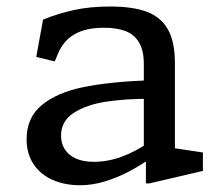

<svg xmlns="http://www.w3.org/2000/svg" viewBox="-20 -549 660 581"><path d="M421.5 -74.7 415.2 -86.5V-355.3Q415.2 -397.3 400.2 -421.5Q385.2 -445.7 358.3 -455.5Q331.5 -465.3 292.7 -465Q239.7 -464.7 206.1 -445.7Q172.5 -426.7 155.8 -387.2L145.7 -363.2L89.7 -376.8L110.3 -489.7Q155 -508 203.8 -518.7Q252.5 -529.3 313.3 -529.3Q382.3 -529.3 424.8 -513.2Q467.3 -497 488.3 -459.7Q509.3 -422.3 509.3 -358.3V-77.3L487 -103.7L594 -87.5V-31.8L431.8 6H421.5ZM60.5 -127.7Q60.5 -193.5 106.9 -231.4Q153.3 -269.3 232 -285.3Q310.7 -301.3 424.7 -305.8L432.5 -250Q361.5 -250.3 301.9 -241.4Q242.3 -232.5 203.5 -207.6Q164.7 -182.7 164.7 -138.3Q164.7 -114.7 176.4 -96.7Q188.2 -78.7 210.3 -69Q232.5 -59.3 263.7 -59.3Q305.8 -59.3 348.6 -74.9Q391.3 -90.5 433.3 -120.2V-68.5Q401.7 -46.5 368.6 -29.1Q335.5 -11.7 297.7 -0.1Q259.8 11.5 222.2 11.5Q175.5 11.5 138.8 -4.8Q102.2 -21.2 81.3 -52.6Q60.5 -84 60.5 -127.7Z"/></svg>

Font: Monaspace Xenon Var ExtraLight
Style: Regular
Weight: 200
Designer: Riley Cran and the Lettermatic Team
Version: Version 1.200 (Monaspace Xenon Var)